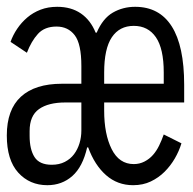

<svg xmlns="http://www.w3.org/2000/svg" viewBox="-20 -532 568 564"><path d="M119 12Q67 12 33.5 -25Q0 -62 0 -134Q0 -210 41.5 -248Q83 -286 162 -286H219V-338Q219 -403 199.5 -428.5Q180 -454 146 -454Q111 -454 91.5 -432.5Q72 -411 59 -377L11 -409Q18 -429 30.5 -447.5Q43 -466 60 -480.5Q77 -495 99 -503.5Q121 -512 148 -512Q189 -512 217.5 -492.5Q246 -473 261 -436H264Q282 -478 311.5 -495Q341 -512 377 -512Q448 -512 484.5 -454.5Q521 -397 521 -283V-231H286V-207Q286 -138 308 -94Q330 -50 373 -50Q390 -50 404.5 -57.5Q419 -65 429.5 -77Q440 -89 447.5 -104.5Q455 -120 461 -137L513 -111Q506 -88 493.5 -66.5Q481 -45 463.5 -27.5Q446 -10 423 1Q400 12 371 12Q325 12 291.5 -17.5Q258 -47 239 -99H236Q223 -42 192.5 -15Q162 12 119 12ZM132 -48Q154 -48 170.5 -56.5Q187 -65 197.5 -79Q208 -93 213.5 -111Q219 -129 219 -149V-231H172Q122 -231 94.5 -211.5Q67 -192 67 -147V-133Q67 -93 81.5 -70.5Q96 -48 132 -48ZM373 -456Q331 -456 308.5 -422.5Q286 -389 286 -319V-286H461V-319Q461 -389 438 -422.5Q415 -456 373 -456Z"/></svg>

Font: PlemolJP
Style: Regular
Weight: 400
Monospace: yes
Version: v2.0.4; ttfautohint (v1.8.4.7-5d5b-dirty) -l 6 -r 45 -G 200 